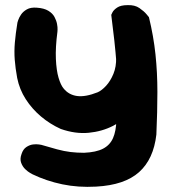

<svg xmlns="http://www.w3.org/2000/svg" viewBox="-20 -515 669 749"><path d="M355 213Q285 217 223 204Q161 191 107 165Q107 165 98 160Q89 155 78.5 145Q68 135 62.5 120Q57 105 64 86Q70 67 83 58.5Q96 50 109 48.5Q122 47 131.5 48.5Q141 50 141 50Q175 60 202.5 67.5Q230 75 255 78Q280 81 308 81Q355 79 382 65Q409 51 421 23.5Q433 -4 434 -46Q438 -114 438 -167Q438 -220 434.5 -265.5Q431 -311 426 -357Q421 -403 414 -457Q414 -457 418.5 -466.5Q423 -476 437 -485.5Q451 -495 478 -495Q506 -496 524 -483.5Q542 -471 551.5 -459.5Q561 -448 561 -448Q579 -374 586.5 -303Q594 -232 594 -156Q594 -80 590 10Q579 106 522.5 156.5Q466 207 355 213ZM217 -12Q175 -31 140 -60.5Q105 -90 80.5 -128Q56 -166 47 -211Q40 -249 37.5 -282Q35 -315 38 -349.5Q41 -384 48 -427Q48 -427 51 -436.5Q54 -446 62 -458Q70 -470 85 -478.5Q100 -487 124 -485Q152 -483 168.5 -473Q185 -463 192.5 -449Q200 -435 202.5 -421.5Q205 -408 204.5 -399.5Q204 -391 204 -391Q196 -330 198 -285Q200 -240 208.5 -211.5Q217 -183 228 -170Q248 -145 280.5 -140.5Q313 -136 361 -155Q377 -162 394 -180.5Q411 -199 422.5 -227Q434 -255 433 -290L547 -325Q561 -244 546 -183Q531 -122 493 -78Q464 -46 421 -24Q378 -2 326 3Q274 8 217 -12Z"/></svg>

Font: Sour Gummy Black
Style: Bold
Weight: 700
Version: Version 1.000